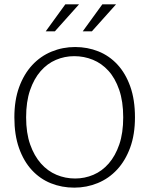

<svg xmlns="http://www.w3.org/2000/svg" viewBox="-20 -854 686 882"><path d="M360 -710 450 -834H513L402 -710ZM190 -710 280 -834H343L232 -710ZM46 -315Q46 -394 68 -454Q90 -514 128 -555Q166 -596 217 -617Q268 -638 325 -638Q382 -638 432 -618Q482 -598 519.5 -557.5Q557 -517 578.5 -456.5Q600 -396 600 -315Q600 -236 578 -176Q556 -116 518 -75Q480 -34 429 -13Q378 8 321 8Q264 8 214 -12Q164 -32 126.5 -72.5Q89 -113 67.5 -173.5Q46 -234 46 -315ZM321 -596Q277 -596 237 -579Q197 -562 166.5 -527Q136 -492 118 -439.5Q100 -387 100 -315Q100 -243 118.5 -190.5Q137 -138 168 -103Q199 -68 239.5 -51Q280 -34 325 -34Q369 -34 409 -51Q449 -68 479.5 -103Q510 -138 528 -190.5Q546 -243 546 -315Q546 -388 527.5 -441.5Q509 -495 478 -529Q447 -563 406.5 -579.5Q366 -596 321 -596Z"/></svg>

Font: Mukta Vaani ExtraLight
Style: Regular
Weight: 275
Designer: Noopur Datye, Girish Dalvi, Yashodeep Gholap, Pallavi Karambelkar
Foundry: Ek Type
Version: Version 2.538;PS 1.000;hotconv 16.6.51;makeotf.lib2.5.65220;